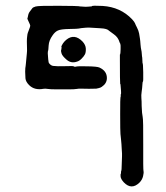

<svg xmlns="http://www.w3.org/2000/svg" viewBox="-20 -521 587 679"><path d="M214 -380Q243 -404 272 -374Q283 -362 283.5 -349Q284 -336 280.5 -329Q277 -322 268.5 -313.5Q260 -305 252 -303Q232 -296 216 -309.5Q200 -323 197.5 -332.5Q195 -342 196 -343Q197 -344 198 -356L196 -354Q201 -369 214 -380ZM305 -499Q305 -502 343 -500Q406 -496 447 -453Q456 -443 457.5 -438.5Q459 -434 464.5 -423.5Q470 -413 472 -402.5Q474 -392 475 -384Q476 -376 476 -375.5Q476 -375 477 -363Q478 -351 479.5 -345Q481 -339 481.5 -330Q482 -321 483 -317L484 -298Q486 -298 486.5 -265.5Q487 -233 485.5 -232.5Q484 -232 483.5 -221Q483 -210 481 -197Q479 -184 480 -174Q481 -164 481 -146Q482 -118 484.5 -108Q487 -98 486.5 -9.5Q486 79 487.5 84Q489 89 486 102Q483 115 473 125Q445 152 418 124Q407 112 406.5 103Q406 94 407 94Q408 94 408 88.5Q408 83 409 83Q410 83 410.5 60.5Q411 38 411.5 32Q412 26 411.5 21.5Q411 17 410.5 6Q410 -5 409.5 -11.5Q409 -18 408.5 -22.5Q408 -27 408 -28L406 -47Q405 -57 405 -116.5Q405 -176 406 -176.5Q407 -177 407 -182Q407 -187 407 -187Q409 -189 408 -199.5Q407 -210 406.5 -218Q406 -226 405 -224Q404 -232 404 -308V-328L405 -329Q406 -331 406.5 -347Q407 -363 405.5 -366Q404 -369 403 -371Q398 -389 383 -399.5Q368 -410 366 -412Q359 -420 336 -421Q313 -422 303 -423Q293 -424 282.5 -423Q272 -422 267 -421.5Q262 -421 258.5 -420Q255 -419 225 -418.5Q195 -418 184.5 -413Q174 -408 166 -396Q153 -378 152 -360Q151 -342 150 -341Q149 -340 149 -332L150 -318Q150 -319 150.5 -311.5Q151 -304 152 -300.5Q153 -297 157.5 -293Q162 -289 167 -288Q181 -286 210.5 -287Q240 -288 240.5 -286.5Q241 -285 245.5 -285Q250 -285 251 -286Q252 -287 288 -286.5Q324 -286 332 -282Q358 -270 358 -245Q358 -226 340 -214Q336 -211 329.5 -209.5Q323 -208 320.5 -207.5Q318 -207 294.5 -207Q271 -207 265.5 -207.5Q260 -208 251.5 -206.5Q243 -205 223.5 -205Q204 -205 181 -205Q158 -205 149 -206.5Q140 -208 134 -207Q102 -201 83 -220Q71 -232 70 -244Q69 -256 69 -267.5Q69 -279 69.5 -280Q70 -281 70.5 -286.5Q71 -292 71.5 -295.5Q72 -299 73 -311.5Q74 -324 75 -332.5Q76 -341 75.5 -351Q75 -361 75 -373.5Q75 -386 76 -391.5Q77 -397 77 -399.5Q77 -402 82 -414.5Q87 -427 87 -430Q87 -433 81.5 -444Q76 -455 77 -456.5Q78 -458 79.5 -466.5Q81 -475 86.5 -481.5Q92 -488 94 -491.5Q96 -495 106 -498Q116 -501 187 -500.5Q258 -500 259.5 -499Q261 -498 267.5 -498Q274 -498 274.5 -497.5Q275 -497 283.5 -497Q292 -497 292.5 -497.5Q293 -498 298.5 -498Q304 -498 305 -499Z"/></svg>

Font: TT2020 Style E
Style: Regular
Weight: 400
Version: Version 00.2